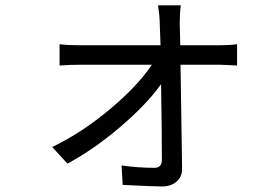

<svg xmlns="http://www.w3.org/2000/svg" viewBox="-20 -631 1040 713"><path d="M649.4 -462.9H793Q833 -462.9 860.4 -466.8V-387.7Q807.6 -390.6 794.9 -390.6H650.4Q656.2 -24.4 656.2 -6.8Q657.2 24.4 636.2 43Q615.2 61.5 581.1 61.5Q555.7 61.5 435.5 55.7L431.6 -16.6Q492.2 -7.8 553.7 -7.8Q581.1 -7.8 581.1 -37.1Q581.1 -158.2 578.1 -318.4Q525.4 -244.1 427.2 -160.2Q329.1 -76.2 230.5 -23.4L173.8 -85Q283.2 -137.7 387.2 -224.6Q491.2 -311.5 543.9 -390.6H277.3Q238.3 -390.6 201.2 -387.7V-466.8Q232.4 -462.9 275.4 -462.9H576.2Q574.2 -518.6 573.2 -543.9Q573.2 -572.3 566.4 -611.3H651.4Q647.5 -583 647.5 -543.9Z"/></svg>

Font: GenEi Gothic M Regular
Style: Regular
Weight: 400
Designer: o_tamon (Modified); [Source Han Sans]
Ryoko NISHIZUKA  (kana & ideographs); Paul D. Hunt (Latin, Greek & Cyrillic); Wenl
Version: Version 1.1a;Original Version 1.004